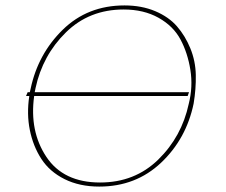

<svg xmlns="http://www.w3.org/2000/svg" viewBox="-20 -683 834 708"><path d="M439 -663Q502 -663 552 -642Q602 -621 632.5 -586Q663 -551 682 -504.5Q701 -458 702 -406.5Q703 -355 694 -301Q667 -171 574 -83Q481 5 346 5Q273 5 218 -22.5Q163 -50 132.5 -97Q102 -144 90 -203.5Q78 -263 88 -329H76L82 -343H90L93 -356Q120 -484 211.5 -573.5Q303 -663 439 -663ZM676 -300Q692 -363 682 -425.5Q672 -488 645.5 -537.5Q619 -587 564.5 -617.5Q510 -648 436 -648Q309 -648 223 -563.5Q137 -479 111 -358L108 -343H677L672 -329H106Q88 -199 151 -104.5Q214 -10 349 -10Q477 -10 563.5 -94.5Q650 -179 676 -300Z"/></svg>

Font: EauTestText Thin
Style: Italic
Weight: 250
Italic angle: -12°
Designer: Christian Thalmann (Catharsis Fonts)
Version: Version 0.001;PS 000.001;hotconv 1.0.88;makeotf.lib2.5.64775